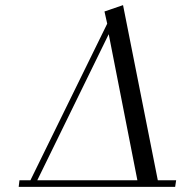

<svg xmlns="http://www.w3.org/2000/svg" viewBox="-20 -732 723 752"><path d="M53.2 0 56.2 -25.9H99.1L399.9 -639.2L389.2 -687L461.9 -711.9L598.1 -25.9H669.9L666 0ZM126 -25.9H518.1L405.8 -598.1Z"/></svg>

Font: Dehuti
Style: Italic
Weight: 400
Version: Version 1.2